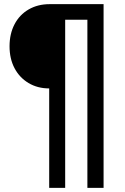

<svg xmlns="http://www.w3.org/2000/svg" viewBox="-20 -725 603 925"><path d="M217 180V-299Q161 -299 117.5 -325Q74 -351 50 -396.5Q26 -442 26 -502Q26 -562 50 -608Q74 -654 118 -679.5Q162 -705 219 -705H479V180H401V-630H294V180Z"/></svg>

Font: Nunito Sans 10pt SemiCondensed SemiBold
Style: Regular
Weight: 600
Width: 4
Designer: Vernon Adams
Foundry: Vernon Adams
Version: Version 3.101;gftools[0.9.27]